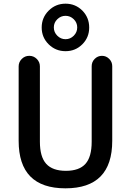

<svg xmlns="http://www.w3.org/2000/svg" viewBox="-20 -1066 704 1050"><path d="M338.4 -851.6Q364.3 -851.6 383.3 -870.6Q402.3 -889.6 402.3 -916Q402.3 -942.4 383.3 -960.9Q364.3 -979.5 338.4 -979.5Q312.5 -979.5 293.5 -960.9Q274.4 -942.4 274.4 -916Q274.4 -889.6 293.5 -870.6Q312.5 -851.6 338.4 -851.6ZM430.7 -1007.8Q467.8 -969.7 467.8 -915.5Q467.8 -861.3 430.2 -823.7Q392.6 -786.1 338.4 -786.1Q284.2 -786.1 246.1 -823.7Q208 -861.3 208 -915.5Q208 -969.7 246.1 -1007.8Q284.2 -1045.9 338.4 -1045.9Q392.6 -1045.9 430.7 -1007.8ZM82 -295.9V-703.1Q82 -726.6 99.1 -743.7Q116.2 -760.7 139.6 -760.7H140.6Q164.1 -760.7 181.2 -743.7Q198.2 -726.6 198.2 -703.1V-291Q198.2 -208 232.9 -169.9Q267.6 -131.8 340.3 -131.8Q413.1 -131.8 447.3 -169.9Q481.4 -208 481.4 -291V-704.1Q481.4 -727.5 498 -744.1Q514.6 -760.7 537.6 -760.7Q560.5 -760.7 577.1 -744.1Q593.8 -727.5 593.8 -704.1V-295.9Q593.8 -36.1 337.9 -36.1Q82 -36.1 82 -295.9Z"/></svg>

Font: Gen Jyuu Gothic Medium
Style: Regular
Weight: 500
Designer: [Source Han Sans]
Ryoko NISHIZUKA  (kana & ideographs); Paul D. Hunt (Latin, Greek & Cyrillic); Wenlong ZHANG  (bopomofo
Version: Version 1.002.20150607